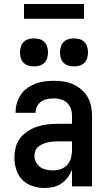

<svg xmlns="http://www.w3.org/2000/svg" viewBox="-20 -932 540 960"><path d="M203 8Q173 8 143 -1.5Q113 -11 92 -32.5Q71 -54 61.5 -83.5Q52 -113 52 -144Q52 -170 58.5 -195.5Q65 -221 81 -241.5Q97 -262 119.5 -276.5Q142 -291 166.5 -299Q191 -307 217 -310Q243 -313 269 -313H340V-354Q340 -372 334 -389Q328 -406 315 -418Q302 -430 284.5 -435Q267 -440 249 -440Q233 -440 217 -437Q201 -434 187.5 -425Q174 -416 166 -401.5Q158 -387 158 -371V-368H58V-373Q58 -396 65 -418.5Q72 -441 85 -460Q98 -479 117.5 -492.5Q137 -506 158.5 -514Q180 -522 203 -525Q226 -528 249 -528Q273 -528 297.5 -524.5Q322 -521 344.5 -511Q367 -501 386 -485Q405 -469 417.5 -448Q430 -427 435 -402.5Q440 -378 440 -354V0H340V-83Q332 -63 318.5 -45Q305 -27 287 -14.5Q269 -2 247 3Q225 8 203 8ZM246 -80Q265 -80 284 -86.5Q303 -93 316 -107.5Q329 -122 334.5 -141Q340 -160 340 -180V-225H269Q256 -225 243.5 -224Q231 -223 218.5 -220Q206 -217 194 -212Q182 -207 172 -199Q162 -191 157 -178.5Q152 -166 152 -153Q152 -137 160 -121.5Q168 -106 181.5 -96.5Q195 -87 212 -83.5Q229 -80 246 -80ZM350 -600Q336 -600 322 -604Q308 -608 298 -618Q288 -628 284 -642Q280 -656 280 -670Q280 -684 284 -698Q288 -712 298 -722Q308 -732 322 -736Q336 -740 350 -740Q364 -740 378 -736Q392 -732 402 -722Q412 -712 416 -698Q420 -684 420 -670Q420 -656 416 -642Q412 -628 402 -618Q392 -608 378 -604Q364 -600 350 -600ZM150 -600Q136 -600 122 -604Q108 -608 98 -618Q88 -628 84 -642Q80 -656 80 -670Q80 -684 84 -698Q88 -712 98 -722Q108 -732 122 -736Q136 -740 150 -740Q164 -740 178 -736Q192 -732 202 -722Q212 -712 216 -698Q220 -684 220 -670Q220 -656 216 -642Q212 -628 202 -618Q192 -608 178 -604Q164 -600 150 -600ZM100 -838V-912H400V-838Z"/></svg>

Font: Iosevka Semibold
Style: Regular
Weight: 600
Monospace: yes
Designer: Belleve Invis
Foundry: Belleve Invis
Version: Version 33.2.3; ttfautohint (v1.8.4)